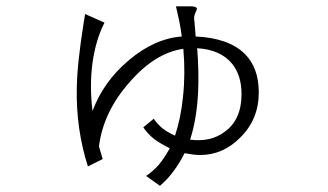

<svg xmlns="http://www.w3.org/2000/svg" viewBox="-20 -605 1040 609"><path d="M311.5 -533.2 250 -560.5 246.1 -537.1Q224.6 -403.3 223.6 -326.2Q220.7 -196.3 258.8 -77.1L305.7 -100.6L293.9 -140.6Q307.6 -250 390.6 -343.8Q471.7 -437.5 561.5 -450.2Q568.4 -371.1 560.5 -298.8Q553.7 -230.5 535.2 -174.8Q512.7 -184.6 496.1 -197.3Q478.5 -211.9 467.8 -228.5L434.6 -201.2Q447.3 -181.6 468.8 -164.1Q490.2 -148.4 518.6 -134.8Q502 -104.5 483.4 -82Q463.9 -60.5 443.4 -46.9L487.3 -15.6Q512.7 -37.1 532.2 -64.5Q550.8 -89.8 565.4 -119.1Q582 -116.2 589.8 -115.2Q603.5 -113.3 614.3 -113.3Q687.5 -113.3 742.2 -168.9Q800.8 -226.6 800.8 -311.5Q800.8 -390.6 755.9 -434.6Q705.1 -484.4 600.6 -489.3L596.7 -538.1Q594.7 -546.9 596.7 -555.7Q597.7 -560.5 601.6 -568.4Q606.4 -578.1 603.5 -580.1Q600.6 -585 581.1 -585H538.1Q543.9 -558.6 548.8 -537.1Q553.7 -511.7 556.6 -489.3Q468.8 -482.4 387.7 -413.1Q308.6 -346.7 273.4 -252.9Q263.7 -334 273.4 -405.3Q283.2 -477.5 311.5 -533.2ZM746.1 -306.6Q746.1 -225.6 693.4 -187.5Q648.4 -153.3 583 -162.1Q604.5 -228.5 608.4 -314.5Q611.3 -376 605.5 -452.1Q679.7 -447.3 715.8 -403.3Q746.1 -366.2 746.1 -306.6Z"/></svg>

Font: Dotum
Style: Regular
Weight: 400
Version: Version 2.21